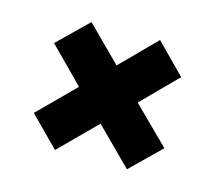

<svg xmlns="http://www.w3.org/2000/svg" viewBox="-64 -539 615 531"><g transform="rotate(15 243.5 -273.5)"><path d="M423 -172 338 -89 235 -192 132 -89 49 -173 151 -275 53 -374 138 -457 236 -359 334 -458 417 -374 319 -275Z"/></g></svg>

Font: Raleway-v4020
Style: Bold Italic
Weight: 700
Italic angle: -12°
Designer: Matt McInerney, Pablo Impallari, Rodrigo Fuenzalida
Foundry: Matt McInerney, Pablo Impallari, Rodrigo Fuenzalida
Version: Version 4.020;PS 004.020;hotconv 1.0.88;makeotf.lib2.5.64775